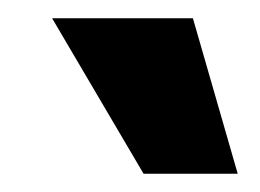

<svg xmlns="http://www.w3.org/2000/svg" viewBox="-20 -749 284 210"><path d="M137 -559 37 -729H191L240 -559Z"/></svg>

Font: Inclusive Sans
Style: Italic
Weight: 400
Italic angle: -7°
Designer: Olivia King
Foundry: Olivia King
Version: Version 2.004